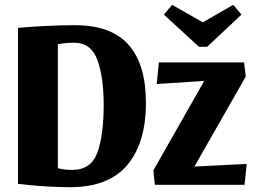

<svg xmlns="http://www.w3.org/2000/svg" viewBox="-20 -770 1060 800"><path d="M292 -665Q444 -665 516 -583Q588 -501 588 -342Q588 -174 510 -82Q432 10 273 10Q170 10 55 -4V-654Q183 -665 292 -665ZM412 -333Q412 -447 386 -519.5Q360 -592 288 -592Q257 -592 221 -586V-69Q250 -62 280 -62Q360 -62 386 -135Q412 -208 412 -333ZM1008 -87 999 0H625L619 -60L831 -433L633 -420L642 -510H997L1004 -451L790 -76ZM809 -575 663 -709 697 -750 825 -677 952 -750 986 -709 843 -575Z"/></svg>

Font: Sansita
Style: Bold
Weight: 700
Designer: Pablo Cosgaya
Foundry: Omnibus-Type
Version: Version 1.006